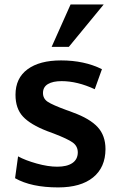

<svg xmlns="http://www.w3.org/2000/svg" viewBox="-20 -816 521 846"><path d="M207.5 -609.4 291 -796.4H437L283.2 -609.4ZM236.3 9.8Q117.7 9.8 46.4 -30.8L59.6 -127Q91.8 -109.4 141.6 -95.5Q191.4 -81.5 232.4 -81.5Q274.9 -81.5 298.6 -97.4Q322.3 -113.3 322.8 -144Q322.8 -171.9 300.5 -188Q278.3 -204.1 215.8 -228Q194.3 -235.8 188 -238.3Q113.8 -267.1 81.1 -302.5Q48.3 -337.9 48.3 -398.4Q48.3 -471.7 101.3 -510.7Q154.3 -549.8 249 -549.8Q351.6 -549.8 429.2 -511.2L397.5 -422.9Q320.8 -458.5 251.5 -458.5Q212.9 -458.5 191.2 -445.6Q169.4 -432.6 169.4 -406.2Q169.4 -381.3 190.4 -367.4Q211.4 -353.5 272.5 -331.1Q274.4 -330.6 285.2 -326.7Q295.9 -322.8 301.8 -320.3Q375.5 -293.5 410.2 -256.1Q444.8 -218.8 444.8 -158.7Q444.3 -78.1 390.1 -34.2Q335.9 9.8 236.3 9.8Z"/></svg>

Font: Oxygen
Style: Bold
Weight: 700
Designer: vernon adams
Foundry: Vernon Adams
Version: Version 0.2.3 webfont; ttfautohint (v0.93.3-1d66) -l 8 -r 50